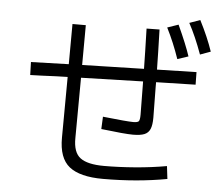

<svg xmlns="http://www.w3.org/2000/svg" viewBox="-58 -920 1171 1004"><g transform="rotate(5 528.0 -418.0)"><path d="M953 -854Q997 -768 1022 -694L967 -674Q933 -768 897 -834ZM851 -640Q822 -725 784 -800L842 -820Q888 -720 908 -659ZM958 -515 751 -510V-486Q753 -362 753 -324Q753 -285 744 -264Q735 -243 714 -234.5Q693 -226 654 -226Q612 -226 487 -241L490 -306Q618 -292 650 -292Q673 -292 679 -299Q685 -306 685 -334Q685 -380 683 -508L358 -499L356 -182Q355 -107 393 -78.5Q431 -50 518 -50Q595 -50 681.5 -57Q768 -64 846 -78L854 -11Q697 18 518 18Q397 18 341 -26.5Q285 -71 286 -179L288 -497Q235 -496 153 -492L92 -490L90 -558L288 -564L289 -775H359L358 -566Q438 -568 519.5 -570Q601 -572 682 -574Q681 -650 677 -785L745 -786Q749 -651 750 -576L957 -581Z"/></g></svg>

Font: PlemolJP
Style: Regular
Weight: 400
Monospace: yes
Version: v2.0.4; ttfautohint (v1.8.4.7-5d5b-dirty) -l 6 -r 45 -G 200 